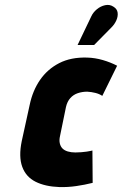

<svg xmlns="http://www.w3.org/2000/svg" viewBox="-20 -745 496 777"><path d="M431 -634Q444 -647 451 -663Q458 -679 456 -694Q454 -709 439 -718Q424 -728 405.5 -724Q387 -720 372 -707.5Q357 -695 350 -680L294 -563H361ZM394 -357 454 -479Q427 -493 396 -502Q365 -511 333 -512Q267 -514 219.5 -489.5Q172 -465 142 -421.5Q112 -378 100 -320L68 -174Q55 -111 70 -70Q85 -29 124 -9.5Q163 10 220 12Q254 13 288.5 8Q323 3 355 -5L354 -136Q354 -136 348 -134.5Q342 -133 331.5 -131.5Q321 -130 309 -129Q297 -128 285 -128Q268 -128 254.5 -132Q241 -136 233 -144Q225 -152 222 -165Q219 -178 223 -195L247 -312Q252 -334 264.5 -348Q277 -362 295 -368Q313 -374 333 -374Q350 -373 366 -369Q382 -365 394 -357Z"/></svg>

Font: Advent Pro ExtraBold
Style: Italic
Weight: 800
Italic angle: -12°
Version: Version 3.000